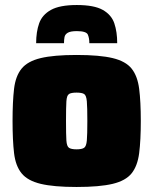

<svg xmlns="http://www.w3.org/2000/svg" viewBox="-20 -737 611 765"><path d="M285 8Q194 8 142 -4.5Q90 -17 66 -46.5Q42 -76 36 -127Q30 -178 30 -255Q30 -332 36 -383Q42 -434 66 -463.5Q90 -493 142 -505.5Q194 -518 285 -518Q377 -518 429 -505.5Q481 -493 504.5 -463.5Q528 -434 534.5 -383Q541 -332 541 -255Q541 -178 534.5 -127Q528 -76 504.5 -46.5Q481 -17 429 -4.5Q377 8 285 8ZM285 -142Q306 -142 315 -148Q324 -154 326 -177.5Q328 -201 328 -255Q328 -309 326 -333Q324 -357 315 -362.5Q306 -368 285 -368Q264 -368 255 -362.5Q246 -357 244.5 -333Q243 -309 243 -255Q243 -201 244.5 -177.5Q246 -154 255 -148Q264 -142 285 -142ZM286 -717Q355 -717 389.5 -697.5Q424 -678 435.5 -644Q447 -610 447 -565H336Q336 -585 330 -599Q324 -613 286 -613Q261 -613 250 -606.5Q239 -600 237 -589Q235 -578 235 -565H124Q124 -610 136 -644Q148 -678 183 -697.5Q218 -717 286 -717Z"/></svg>

Font: Saira Black
Style: Regular
Weight: 900
Designer: Hector Gatti with collaboration of the Omnibus-Type team
Foundry: Omnibus-Type
Version: Version 1.100; ttfautohint (v1.8.3)